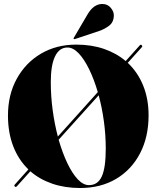

<svg xmlns="http://www.w3.org/2000/svg" viewBox="-20 -934 786 964"><path d="M54.5 2.5Q49.5 -3 54 -7L122.5 -83.5Q73 -131 46.5 -199.5Q20 -268 20 -354Q20 -458 64 -538.2Q108 -618.5 185.2 -664.2Q262.5 -710 363 -710Q439.5 -710 502 -688.5Q564.5 -667 611 -627.5L682 -706.5Q686.5 -712 691.5 -707Q696.5 -701.5 692.5 -697.5L621.5 -618.5Q671.5 -571.5 698.8 -504.5Q726 -437.5 726 -355Q726 -246 683 -163.8Q640 -81.5 562.8 -35.8Q485.5 10 382.5 10Q305.5 10 242.2 -11.8Q179 -33.5 132.5 -74L64 2Q59.5 7 54.5 2.5ZM235 -522Q235 -451 244.5 -380.8Q254 -310.5 270.5 -248.5L471 -471.5Q452 -536.5 427.2 -587Q402.5 -637.5 374.8 -666.5Q347 -695.5 319 -695.5Q278 -695.5 256.5 -651.2Q235 -607 235 -522ZM511 -188Q511 -257 501.5 -325.8Q492 -394.5 475.5 -455.5L274.5 -232.5Q293.5 -166.5 318 -115Q342.5 -63.5 370.2 -34Q398 -4.5 426.5 -4.5Q471 -4.5 491 -48Q511 -91.5 511 -188ZM420 -862.5Q450.5 -914 493.5 -914Q520 -914 535.8 -895.2Q551.5 -876.5 551.5 -858Q551.5 -823 528.2 -805.2Q505 -787.5 478 -778.5L356.5 -738Q351.5 -736.5 350 -739Q348.5 -741.5 351 -745Z"/></svg>

Font: Fraunces 144pt S000 Black
Style: Regular
Weight: 900
Version: Version 1.000; ttfautohint (v1.8.3)